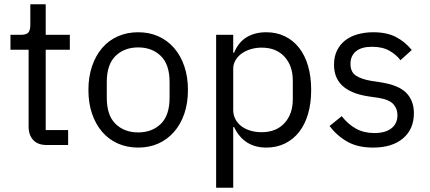

<svg xmlns="http://www.w3.org/2000/svg" viewBox="-20 -679 2014 899"><path d="M199 0Q157 0 135.5 -23.5Q114 -47 114 -85V-446H29V-516H77Q103 -516 112.5 -526.5Q122 -537 122 -563V-659H194V-516H307V-446H194V-70H299V0Z M627 12Q575 12 532 -7Q489 -26 458.5 -61.5Q428 -97 411 -146.5Q394 -196 394 -258Q394 -319 411 -369Q428 -419 458.5 -454.5Q489 -490 532 -509Q575 -528 627 -528Q679 -528 721.5 -509Q764 -490 795 -454.5Q826 -419 843 -369Q860 -319 860 -258Q860 -196 843 -146.5Q826 -97 795 -61.5Q764 -26 721.5 -7Q679 12 627 12ZM627 -59Q692 -59 733 -99Q774 -139 774 -221V-295Q774 -377 733 -417Q692 -457 627 -457Q562 -457 521 -417Q480 -377 480 -295V-221Q480 -139 521 -99Q562 -59 627 -59Z M992 -516H1072V-432H1076Q1096 -481 1134.5 -504.5Q1173 -528 1227 -528Q1275 -528 1314 -509Q1353 -490 1380.5 -455Q1408 -420 1422.5 -370Q1437 -320 1437 -258Q1437 -196 1422.5 -146Q1408 -96 1380.5 -61Q1353 -26 1314 -7Q1275 12 1227 12Q1122 12 1076 -84H1072V200H992ZM1205 -60Q1273 -60 1312 -102.5Q1351 -145 1351 -214V-302Q1351 -371 1312 -413.5Q1273 -456 1205 -456Q1178 -456 1153.5 -448.5Q1129 -441 1111 -428Q1093 -415 1082.5 -396.5Q1072 -378 1072 -357V-165Q1072 -140 1082.5 -120.5Q1093 -101 1111 -87.5Q1129 -74 1153.5 -67Q1178 -60 1205 -60Z M1727 12Q1655 12 1606.5 -15.5Q1558 -43 1523 -89L1580 -135Q1610 -97 1647 -76.5Q1684 -56 1733 -56Q1784 -56 1812.5 -78Q1841 -100 1841 -140Q1841 -170 1821.5 -191.5Q1802 -213 1751 -221L1710 -227Q1674 -232 1644 -242.5Q1614 -253 1591.5 -270.5Q1569 -288 1556.5 -314Q1544 -340 1544 -376Q1544 -414 1558 -442.5Q1572 -471 1596.5 -490Q1621 -509 1655 -518.5Q1689 -528 1728 -528Q1791 -528 1833.5 -506Q1876 -484 1908 -445L1855 -397Q1838 -421 1805 -440.5Q1772 -460 1722 -460Q1672 -460 1646.5 -438.5Q1621 -417 1621 -380Q1621 -342 1646.5 -325Q1672 -308 1720 -300L1760 -294Q1846 -281 1882 -244.5Q1918 -208 1918 -149Q1918 -74 1867 -31Q1816 12 1727 12Z"/></svg>

Font: IBM Plex Sans Devanagari
Style: Regular
Weight: 400
Designer: Mike Abbink, Paul van der Laan, Pieter van Rosmalen, Erin McLaughlin
Foundry: Bold Monday
Version: Version 1.1